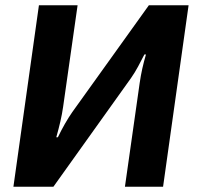

<svg xmlns="http://www.w3.org/2000/svg" viewBox="-20 -710 753 730"><path d="M697 -690 600 0H455L511 -394Q515 -422 521 -449Q527 -476 535 -503H529Q518 -481 505 -457Q492 -433 478 -413L183 0H31L128 -690H275L220 -304Q216 -276 209.5 -248Q203 -220 194 -188H200Q213 -215 227 -239.5Q241 -264 255 -284L546 -690Z"/></svg>

Font: Exo 2
Style: Bold Italic
Weight: 700
Italic angle: -8°
Designer: Natanael Gama
Foundry: Natanael Gama
Version: Version 2.010